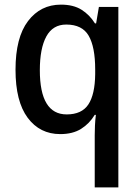

<svg xmlns="http://www.w3.org/2000/svg" viewBox="-20 -662 606 829"><path d="M389 -78Q389 -96 390 -119.5Q391 -143 394 -166H389Q366 -128 330 -105.5Q294 -83 240 -83Q152 -83 99.5 -153.5Q47 -224 47 -361Q47 -500 101 -571Q155 -642 243 -642Q297 -642 332 -620Q367 -598 390 -561H395L407 -632H491V147H389ZM268 -168Q333 -168 361.5 -211Q390 -254 391 -342V-362Q391 -459 363 -507.5Q335 -556 266 -556Q208 -556 180 -504.5Q152 -453 152 -359Q152 -168 268 -168Z"/></svg>

Font: Noto Sans Telugu UI SemiCondensed Medium
Style: Regular
Weight: 500
Width: 4
Designer: Jelle Bosma - Monotype Design Team
Foundry: Monotype Imaging Inc.
Version: Version 2.005; ttfautohint (v1.8.4.7-5d5b)